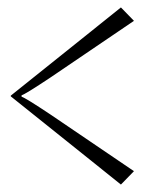

<svg xmlns="http://www.w3.org/2000/svg" viewBox="-20 -573 412 516"><path d="M9 -314V-316L305 -553L340 -517L116 -365Q47 -319 38 -317V-313Q47 -311 116 -265L340 -113L305 -77Z"/></svg>

Font: Foglihten068fMac
Style: Regular
Weight: 500
Designer: gluk (gluksza@wp.pl)
Foundry: gluk (gluksza@wp.pl)
Version: Version 0.68